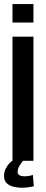

<svg xmlns="http://www.w3.org/2000/svg" viewBox="-30 -774 219 924"><path d="M30 0V-597.5H131V0ZM30 -754.5H131V-665.5H30ZM74.5 129.5Q56 129.5 36.2 125Q16.5 120.5 3 108.2Q-10.5 96 -10.5 73Q-10.5 53 -2.2 37Q6 21 15.8 11.2Q25.5 1.5 29.5 0H81Q78 2.5 66.5 19.5Q55 36.5 55 53Q55 65 64.5 69.8Q74 74.5 87 74.5Q99.5 74.5 111.8 72.2Q124 70 128 67.5L133 122Q129.5 123.5 112.2 126.5Q95 129.5 74.5 129.5Z"/></svg>

Font: Anybody Condensed Medium
Style: Regular
Weight: 500
Width: 3
Designer: Tyler Finck
Foundry: Etcetera Type Company
Version: Version 1.010; ttfautohint (v1.8.3) -l 8 -r 50 -G 200 -x 14 